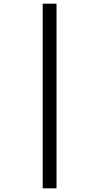

<svg xmlns="http://www.w3.org/2000/svg" viewBox="-20 -783 540 1043"><path d="M212 -763H287V240H212Z"/></svg>

Font: Noto Sans Mono UI Cond
Style: Regular
Weight: 400
Width: 3
Monospace: yes
Designer: Monotype Design team
Foundry: Monotype Imaging Inc.
Version: Version 1.000